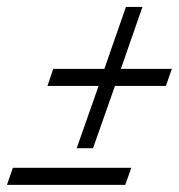

<svg xmlns="http://www.w3.org/2000/svg" viewBox="-45 -630 514 552"><path d="M175.5 -204 238.5 -383H91.5L108 -432H255L317 -610H364.5L302.5 -432H449L432 -383H285.5L222.5 -204ZM-25 -98.5 -8 -147.5H332.5L315 -98.5Z"/></svg>

Font: Libre Caslon Condensed
Style: Italic
Weight: 400
Italic angle: -22.583°
Designer: Pablo Impallari, Rodrigo Fuenzalida, Katja Schimmel, Ertekin Erdin
Foundry: Pablo Impallari, Rodrigo Fuenzalida
Version: Version 2.000;gftools[0.9.33]